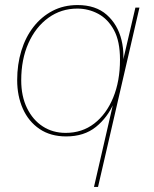

<svg xmlns="http://www.w3.org/2000/svg" viewBox="-20 -530 609 760"><path d="M352 210 437 -159 431 -123Q406 -65 359.5 -27.5Q313 10 242 10Q180 10 136.5 -19.5Q93 -49 70.5 -99.5Q48 -150 48 -213Q48 -275 64.5 -329Q81 -383 112.5 -423.5Q144 -464 188 -487Q232 -510 287 -510Q359 -510 402.5 -471.5Q446 -433 461 -371.5Q476 -310 461 -240L458 -252L516 -500H532L368 210ZM240 -4Q305 -4 353 -41Q401 -78 428 -143.5Q455 -209 455 -294Q455 -367 431 -411Q407 -455 368.5 -475.5Q330 -496 286 -496Q222 -496 171.5 -459.5Q121 -423 92.5 -359Q64 -295 64 -212Q64 -149 87 -102Q110 -55 149.5 -29.5Q189 -4 240 -4Z"/></svg>

Font: Kantumruy Pro Thin
Style: Italic
Weight: 250
Italic angle: -13°
Version: Version 1.002